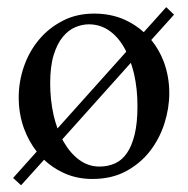

<svg xmlns="http://www.w3.org/2000/svg" viewBox="-20 -499 540 551"><path d="M465.8 -231.9Q465.8 -188.5 451.9 -144.8Q438 -101.1 410.4 -65.4Q382.8 -29.8 341.6 -7.6Q300.3 14.6 245.1 14.6Q197.8 14.6 159.2 -4.4Q130.4 -18.1 106.4 -40.5L40.5 32.7L17.6 11.7L85.4 -64Q62.5 -93.3 48.8 -130.4Q33.7 -172.4 33.7 -219.2Q33.7 -264.6 48.6 -307.9Q63.5 -351.1 91.6 -384.8Q119.6 -418.5 159.7 -439.2Q199.7 -460 250 -460Q298.3 -460 337.9 -442.4Q368.7 -428.2 392.6 -406.7L457 -478.5L479.5 -457L414.1 -384.3Q437 -356.4 450.2 -321.3Q465.8 -278.8 465.8 -231.9ZM336.9 -361.3Q318.8 -393.6 293 -411.4Q267.1 -429.2 234.9 -429.2Q215.8 -429.2 196 -420.9Q176.3 -412.6 160.2 -393.1Q144 -373.5 134 -341.1Q124 -308.6 124 -259.8Q124 -212.9 133.8 -168.5Q136.2 -158.7 138.9 -149.2Q141.6 -139.6 145 -130.4L342.3 -350.6Q341.3 -353.5 339.8 -356.2Q338.4 -358.9 336.9 -361.3ZM374.5 -194.3Q374.5 -219.2 372.1 -242.2Q369.6 -265.1 364.7 -287.1Q362.8 -295.4 360.4 -303.2L355.5 -318.8L158.7 -99.1L162.6 -92.3Q181.2 -59.6 207.3 -40.3Q233.4 -21 265.6 -21Q289.6 -21 309.8 -30Q330.1 -39.1 344.2 -59.6Q358.4 -80.1 366.5 -113.3Q374.5 -146.5 374.5 -194.3Z"/></svg>

Font: Doulos SIL APac
Style: Regular
Weight: 400
Designer: Walt Agee, Victor Gaultney, Peter Martin, Debbi Hosken, Becca Hirsbrunner
Foundry: SIL International
Version: Version 5.000